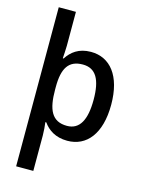

<svg xmlns="http://www.w3.org/2000/svg" viewBox="-144 -843 873 1166"><g transform="rotate(15 292.5 -260.0)"><path d="M537 -270C537 -453 456 -549 336 -549C259 -549 214 -512 185 -467H180C181 -485 184 -523 184 -546V-760H76V240H184V17C184 -4 181 -48 178 -65H184C213 -24 260 10 335 10C456 10 537 -87 537 -270ZM426 -272C426 -146 390 -77 310 -77C214 -77 184 -146 184 -271V-289C184 -405 219 -462 308 -462C390 -462 426 -399 426 -272Z"/></g></svg>

Font: Noto Sans Thai Medium
Style: Regular
Weight: 500
Designer: Monotype Design Team
Foundry: Monotype Imaging Inc.
Version: Version 1.901